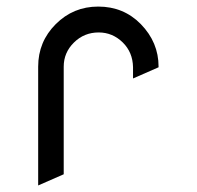

<svg xmlns="http://www.w3.org/2000/svg" viewBox="-20 -567 602 587"><path d="M96.7 0V-363.3Q96.7 -439.5 150.4 -493.2Q204.1 -546.9 280.3 -546.9Q357.9 -546.9 410.6 -493.2Q464.8 -437.5 464.8 -363.3V-361.3L386.7 -327.1V-361.8Q385.7 -407.2 355.5 -437Q324.2 -467.8 281.7 -467.8Q237.3 -467.8 206.1 -437Q174.8 -406.2 174.8 -363.3Q174.8 -362.3 174.8 -361.8V-34.2Z"/></svg>

Font: NovaMono
Style: Regular
Weight: 400
Monospace: yes
Version: Version 1.2